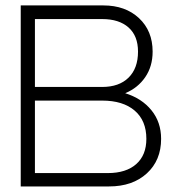

<svg xmlns="http://www.w3.org/2000/svg" viewBox="-20 -670 634 690"><path d="M351.5 -650.5Q430.5 -650.5 479.5 -604.8Q528.5 -559 528.5 -484.5Q528.5 -431.5 502 -392.8Q475.5 -354 430 -335Q489.5 -316.5 524.2 -273.8Q559 -231 559 -171Q559 -94 507.8 -47Q456.5 0 372 0H54.5V-650.5ZM347 -601.5H105.5V-357.5H347Q408 -357.5 442 -391Q476 -424.5 476 -484.5Q476 -541 442 -571.2Q408 -601.5 347 -601.5ZM347 -308.5H105.5V-48H367.5Q433 -48 469.5 -80.2Q506 -112.5 506 -171Q506 -236.5 464 -272.5Q422 -308.5 347 -308.5Z"/></svg>

Font: Overused Grotesk Light
Style: Regular
Weight: 300
Version: Version 0.004